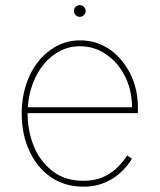

<svg xmlns="http://www.w3.org/2000/svg" viewBox="-20 -710 617 742"><path d="M63.9 0ZM301.1 11.4Q263.5 11.4 231.7 1.2Q199.9 -8.9 173.8 -27.3Q147.7 -45.8 127.5 -71.2Q107.2 -96.6 93.4 -127.1Q63.9 -191.4 63.9 -271.3Q63.9 -313.2 72.1 -350.3Q80.3 -387.4 94.8 -418.5Q109.4 -449.6 129.6 -474.3Q149.9 -498.9 174.4 -516.7Q225.5 -554 289.8 -554Q323.2 -554 352.3 -544.4Q381.4 -534.8 405.9 -517.6Q430.4 -500.4 449.9 -476.6Q469.5 -452.8 483.7 -424.7Q512.8 -366.5 512.8 -295.5V-272.7H86.6Q86.6 -204.2 110.8 -144.5Q134.6 -85.9 185 -47.2Q232.6 -11.4 301.1 -11.4Q351.2 -11.4 385.7 -29.1Q403.1 -38 416.7 -48.3Q430.4 -58.6 440.7 -70Q461.3 -92.7 471.6 -109.4L490.1 -96.6Q484 -86.6 475 -74.8Q465.9 -62.9 453.8 -50.8Q441.8 -38.7 426.3 -27.3Q410.9 -16 392 -7.3Q373.2 1.4 350.5 6.6Q327.8 11.7 301.1 11.4ZM490.1 -295.5Q490.1 -362.2 462.7 -415.8Q435.4 -469.5 389.9 -500Q344.8 -531.2 289.8 -531.2Q248.6 -531.6 213.1 -513.5Q177.6 -495.4 150.7 -463.6Q123.9 -431.8 107.4 -388.7Q90.9 -345.5 87.4 -295.5ZM288.4 -644.9Q279.1 -644.9 272.4 -651.6Q265.6 -658.4 265.6 -667.6Q265.6 -676.8 272.4 -683.6Q279.1 -690.3 288.4 -690.3Q297.6 -690.3 304.3 -683.6Q311.1 -676.8 311.1 -667.6Q311.1 -658.4 304.3 -651.6Q297.6 -644.9 288.4 -644.9Z"/></svg>

Font: Linik Sans Thin
Style: Regular
Weight: 100
Designer: Fonts by Rasmus Andersson / Changes by Cristiano Sobral with parts from Marc Monis
Foundry: rsms
Version: Version 3.020; ttfautohint (v1.6)